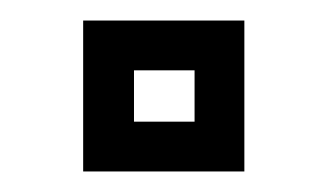

<svg xmlns="http://www.w3.org/2000/svg" viewBox="-20 -461 319 187"><path d="M61 -294V-441H218V-294ZM110.5 -342.5H169.5V-392.5H110.5Z"/></svg>

Font: Tourney Medium
Style: Regular
Weight: 500
Designer: Tyler Finck
Foundry: Etcetera Type Co
Version: Version 1.015